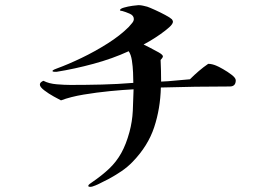

<svg xmlns="http://www.w3.org/2000/svg" viewBox="-20 -732 1040 746"><path d="M896 -420Q896 -396 873 -396Q806 -396 739 -395Q672 -394 605 -392Q603 -310 579 -237.5Q555 -165 496 -104Q476 -83 451.5 -66.5Q427 -50 401 -36Q394 -33 380 -25.5Q366 -18 352 -12Q338 -6 331 -6Q329 -6 326 -6.5Q323 -7 323 -10Q323 -13 328 -17Q333 -21 335 -22Q376 -50 404 -76.5Q432 -103 451 -137Q470 -171 483 -219Q494 -260 496 -301.5Q498 -343 499 -385Q459 -383 407.5 -378Q356 -373 305 -364.5Q254 -356 217 -342Q209 -346 189 -357Q169 -368 152 -381Q135 -394 135 -403Q135 -409 140 -413Q145 -417 149 -418Q170 -407 200.5 -404.5Q231 -402 254 -402Q315 -402 376 -403.5Q437 -405 498 -410Q498 -426 497 -450Q496 -474 492.5 -497Q489 -520 480 -533Q417 -504 343 -484Q269 -464 200 -453Q198 -453 196 -453Q194 -453 192 -453Q191 -453 187.5 -453.5Q184 -454 184 -456Q184 -459 191 -462Q198 -465 201 -466Q245 -482 297 -507Q349 -532 398 -563Q447 -594 480 -627Q485 -633 492.5 -641.5Q500 -650 500 -658Q500 -672 483.5 -679Q467 -686 456 -689Q455 -689 450.5 -690Q446 -691 446 -692Q446 -698 461.5 -702.5Q477 -707 495 -709.5Q513 -712 518 -712Q527 -712 535.5 -710Q544 -708 552 -706Q561 -703 582 -693.5Q603 -684 622.5 -673.5Q642 -663 648 -657Q652 -651 652 -648Q652 -639 637.5 -626Q623 -613 603 -599Q583 -585 564.5 -574Q546 -563 538 -559Q544 -556 562 -547Q580 -538 596.5 -528.5Q613 -519 613 -513Q613 -510 609.5 -505.5Q606 -501 604 -499Q605 -478 605.5 -457Q606 -436 606 -415Q634 -416 662 -419Q690 -422 718 -424Q735 -441 752.5 -456Q770 -471 789 -484Q797 -484 805 -482Q813 -480 820 -477Q828 -474 846.5 -463.5Q865 -453 880.5 -441Q896 -429 896 -420Z"/></svg>

Font: Kaisei HarunoUmi
Style: Regular
Weight: 400
Designer: Font-Kai, 金井和夫
Foundry: KAZUO KANAI
Version: Version 5.003